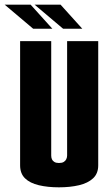

<svg xmlns="http://www.w3.org/2000/svg" viewBox="-62 -796 464 821"><path d="M190 5Q142 5 104 -4Q66 -13 45 -33.5Q24 -54 24 -89V-620H157V-131Q157 -122 160 -115Q163 -108 170.5 -103.5Q178 -99 190 -99Q203 -99 210.5 -103.5Q218 -108 221.5 -115.5Q225 -123 225 -131V-620H358V-89Q358 -54 336 -33.5Q314 -13 276 -4Q238 5 190 5ZM80 -673 -42 -776H69L162 -673ZM208 -673 86 -776H197L290 -673Z"/></svg>

Font: Smooch Sans ExtraBold
Style: Regular
Weight: 800
Designer: Robert E. Leuschke
Foundry: Robert E. Leuschke
Version: Version 1.010